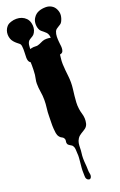

<svg xmlns="http://www.w3.org/2000/svg" viewBox="-328 -1053 945 1511"><g transform="rotate(-20 144.5 -297.5)"><path d="M18 -311Q18 -347 12 -381.5Q6 -416 6 -452Q6 -470 10 -487Q14 -504 16 -522Q18 -542 18.5 -561.5Q19 -581 19 -601Q19 -618 17.5 -638.5Q16 -659 19 -677Q22 -695 31.5 -709Q41 -723 63 -728Q80 -732 97.5 -730.5Q115 -729 132 -737Q149 -745 163.5 -751Q178 -757 198 -757Q216 -757 232 -753.5Q248 -750 257 -730Q265 -714 264.5 -695Q264 -676 262 -659Q259 -639 257.5 -619Q256 -599 253 -579Q249 -552 250 -526Q251 -500 253.5 -474Q256 -448 259 -422Q262 -396 262 -369Q262 -342 258.5 -314.5Q255 -287 252 -260Q249 -233 247.5 -206Q246 -179 250 -151Q253 -129 259.5 -108Q266 -87 267 -66Q268 -45 263 -24Q258 -3 241 11Q232 18 222.5 23.5Q213 29 203.5 35Q194 41 185.5 48Q177 55 170 66Q159 83 156 101.5Q153 120 153 140Q153 162 150 182.5Q147 203 147 225Q147 250 149.5 274Q152 298 152 323Q152 339 156 357Q160 375 152 389Q145 400 134 397.5Q123 395 117 386Q110 376 110.5 359.5Q111 343 110 332Q109 311 111 290.5Q113 270 115 249Q117 229 118.5 210.5Q120 192 118 172Q117 156 116.5 139.5Q116 123 107 109Q103 103 97 99.5Q91 96 84.5 92Q78 88 73 83.5Q68 79 66 70Q64 61 66.5 51Q69 41 65 33Q60 20 47.5 14.5Q35 9 27 -2Q16 -16 13 -35.5Q10 -55 9 -72Q7 -98 8 -124.5Q9 -151 9 -177Q9 -211 13.5 -244Q18 -277 18 -311ZM-71 -856Q-77 -872 -77.5 -890.5Q-78 -909 -72 -926Q-66 -943 -54 -956.5Q-42 -970 -24 -976Q-22 -977 -20 -977.5Q-18 -978 -16 -979Q5 -986 28.5 -986Q52 -986 72.5 -978Q93 -970 108.5 -954Q124 -938 130 -913Q135 -894 133 -873.5Q131 -853 121 -836Q112 -820 101.5 -814Q91 -808 77 -799Q65 -792 60 -781.5Q55 -771 53 -759.5Q51 -748 51 -735V-711V-691Q51 -680 49.5 -668Q48 -656 44.5 -645.5Q41 -635 34 -630Q25 -624 18 -627Q11 -630 6.5 -637Q2 -644 0 -653Q-2 -662 -2 -669Q-2 -693 -0.5 -718Q1 -743 -2 -767Q-4 -784 -13.5 -791.5Q-23 -799 -34 -808Q-45 -817 -55.5 -829.5Q-66 -842 -71 -856ZM165 -852Q156 -874 157.5 -900Q159 -926 173 -946Q182 -960 193.5 -969Q205 -978 218 -983Q244 -993 277 -993Q303 -993 324.5 -980.5Q346 -968 357 -945Q370 -918 367.5 -893Q365 -868 352 -843Q346 -832 337.5 -826.5Q329 -821 320 -815.5Q311 -810 302.5 -804Q294 -798 289 -787Q281 -767 280.5 -745Q280 -723 282 -703Q282 -693 284.5 -678.5Q287 -664 287 -649Q287 -634 282 -622Q277 -610 263 -606Q249 -601 241.5 -609.5Q234 -618 231 -631Q228 -644 228 -659V-681Q228 -704 231.5 -728.5Q235 -753 229 -776Q225 -790 216.5 -799Q208 -808 198.5 -815.5Q189 -823 179.5 -831Q170 -839 165 -852Z"/></g></svg>

Font: Double Feature
Style: Regular
Weight: 400
Designer: David Shetterly
Foundry: David Shetterly
Version: Version 2.100 1997 initial release